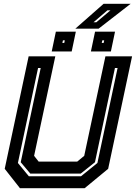

<svg xmlns="http://www.w3.org/2000/svg" viewBox="-20 -999 721 1019"><path d="M86 0 5 -103 132 -700H273.5L161 -172L185 -141.5H390L427 -172L539.5 -700H681L554 -103L429 0ZM133 -63.5H410L497 -134L604 -638H590L484 -138L408 -77.5H141L90 -138L196 -638H182L75 -134ZM462.5 -726 484.5 -831H590.5L568.5 -726ZM254.5 -726 276.5 -831H382.5L360.5 -726ZM311 -771H321L324 -785H314ZM520 -771H530L533 -785H523ZM380 -847 530 -979H673.5L503.5 -847ZM476.5 -881H491.5L566 -944H550Z"/></svg>

Font: Tourney Thin
Style: Bold Italic
Weight: 700
Italic angle: -12°
Version: Version 1.015